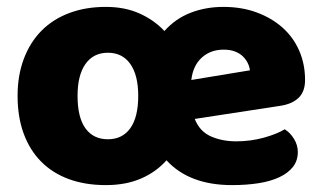

<svg xmlns="http://www.w3.org/2000/svg" viewBox="-20 -521 935 557"><path d="M287 -501Q342 -501 384.5 -482Q427 -463 457 -431Q489 -467 533 -484Q577 -501 628 -501Q681 -501 724.5 -485Q768 -469 799.5 -441Q831 -413 848 -374Q865 -335 865 -289Q865 -255 846 -237Q827 -219 793 -214L545 -176Q559 -140 591.5 -125.5Q624 -111 665 -111Q707 -111 745 -121.5Q783 -132 806 -146Q822 -136 833 -118Q844 -100 844 -80Q844 -55 830 -37Q816 -19 790.5 -7Q765 5 730 10.5Q695 16 653 16Q529 16 463 -56Q433 -22 389 -3Q345 16 287 16Q227 16 179.5 -1.5Q132 -19 99 -52.5Q66 -86 48.5 -134Q31 -182 31 -243Q31 -302 49 -350Q67 -398 100 -431.5Q133 -465 180.5 -483Q228 -501 287 -501ZM293 -368Q251 -368 228 -335.5Q205 -303 205 -243Q205 -180 228 -148.5Q251 -117 293 -117Q335 -117 358 -149Q381 -181 381 -243Q381 -303 358 -335.5Q335 -368 293 -368ZM629 -377Q591 -377 565.5 -354Q540 -331 535 -289L705 -317Q704 -327 699 -337.5Q694 -348 685 -357Q676 -366 662 -371.5Q648 -377 629 -377Z"/></svg>

Font: Baloo Thambi 2 ExtraBold
Style: Regular
Weight: 800
Designer: Aadarsh Rajan and Ek Type
Foundry: Ek Type
Version: Version 1.640;hotconv 1.0.111;makeotfexe 2.5.65597; ttfautoh